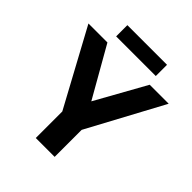

<svg xmlns="http://www.w3.org/2000/svg" viewBox="-236 -997 1137 1137"><g transform="rotate(45 333.0 -428.0)"><path d="M499 -856V-762H167V-856ZM669 -700 414 -226V0H256V-222L-3 -700H156L335 -386L510 -700Z"/></g></svg>

Font: Montserrat-Arabic SemiBold
Style: Regular
Weight: 600
Designer: Mohamed Gaber
Foundry: Kief Type Foundry
Version: Version 5.008;PS 005.008;hotconv 1.0.88;makeotf.lib2.5.64775